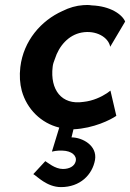

<svg xmlns="http://www.w3.org/2000/svg" viewBox="-20 -515 531 784"><path d="M430 -324 491 -427C479 -456 431 -490 355 -493C343 -495 331 -495 320 -494C291 -492 263 -484 235 -470C148 -431 76 -349 63 -241C59 -206 61 -174 69 -144C90 -69 148 -12 222 6L192 104C197 103 212 99 235 100C273 101 295 121 289 144C284 164 263 175 237 175C204 175 174 148 165 143L116 196C131 204 171 249 229 249C307 249 357 199 368 138C378 79 316 46 272 46L280 13C363 9 432 -26 455 -42L431 -145C427 -142 421 -138 416 -134C395 -120 360 -103 321 -99C231 -85 184 -149 195 -242C196 -253 200 -264 204 -274C221 -328 260 -372 313 -382C372 -393 423 -363 430 -324Z"/></svg>

Font: Bluebird
Style: NrwObl
Weight: 400
Designer: Jasper
Foundry: Cannot Into Space Fonts
Version: Version 0.98